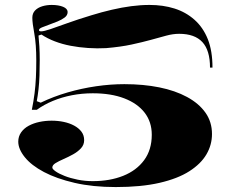

<svg xmlns="http://www.w3.org/2000/svg" viewBox="-20 -743 939 778"><path d="M449 15Q356 15 282.5 -2Q209 -19 158 -46Q107 -73 80.5 -106Q54 -139 54 -169Q54 -190 65.5 -206.5Q77 -223 96.5 -233.5Q116 -244 140 -249Q164 -254 189 -254Q215 -254 238.5 -249Q262 -244 280.5 -234Q299 -224 310 -209.5Q321 -195 321 -175Q321 -156 308 -142Q295 -128 276 -117.5Q257 -107 237.5 -98.5Q218 -90 205 -82Q192 -74 192 -64Q192 -58 205.5 -48.5Q219 -39 242 -30Q265 -21 294.5 -15Q324 -9 356 -9Q425 -9 479 -30.5Q533 -52 564 -94Q595 -136 595 -197Q595 -249 566 -286.5Q537 -324 483.5 -344.5Q430 -365 356 -365Q312 -365 271 -357Q230 -349 194 -334Q158 -319 129 -298H109Q116 -333 120 -364.5Q124 -396 125.5 -429Q127 -462 127 -497Q127 -564 119 -607Q111 -650 111 -671Q111 -689 122 -700.5Q133 -712 151 -717.5Q169 -723 189 -723Q217 -723 235.5 -715.5Q254 -708 254 -694Q254 -681 242 -672Q230 -663 213 -656Q196 -649 179 -643Q162 -637 150 -632Q138 -627 138 -621Q138 -616 147 -616Q158 -616 184.5 -625Q211 -634 252.5 -649Q294 -664 350 -681Q392 -694 433 -703.5Q474 -713 512 -718Q550 -723 586 -723Q641 -723 687 -708.5Q733 -694 768 -663Q803 -632 822 -584.5Q841 -537 841 -469H831Q831 -539 800 -572.5Q769 -606 706 -606Q681 -606 653.5 -598.5Q626 -591 591.5 -581.5Q557 -572 513 -562.5Q469 -553 410 -548Q374 -546 337 -548.5Q300 -551 266 -557.5Q232 -564 202 -575.5Q172 -587 148 -603L136 -599Q138 -581 139.5 -555Q141 -529 141 -500Q141 -468 140 -437.5Q139 -407 136 -380.5Q133 -354 129 -333L145 -327Q197 -352 254 -368.5Q311 -385 369.5 -393.5Q428 -402 484 -402Q561 -402 625.5 -389Q690 -376 738 -350Q786 -324 812.5 -286.5Q839 -249 839 -200Q839 -156 816.5 -117.5Q794 -79 747 -49Q700 -19 626 -2Q552 15 449 15Z"/></svg>

Font: Kalnia SemiExpanded Medium
Style: Regular
Weight: 500
Width: 6
Designer: Frida Medrano
Foundry: Frida Medrano
Version: Version 1.105